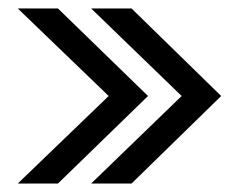

<svg xmlns="http://www.w3.org/2000/svg" viewBox="-20 -474 574 454"><path d="M195.5 -40H291L503 -247L291 -454H195.5L409.5 -247ZM22 -40H117L330 -247L117 -454H22L237 -247Z"/></svg>

Font: Anybody
Style: Regular
Weight: 400
Designer: Tyler Finck
Foundry: Etcetera Type Company
Version: Version 1.110